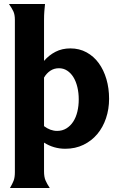

<svg xmlns="http://www.w3.org/2000/svg" viewBox="-20 -739 597 968"><path d="M30 209Q42 189 48.5 172.5Q55 156 55 129V-639Q55 -666 47 -682.5Q39 -699 25 -719H207Q205 -699 203.5 -681.5Q202 -664 202 -637V-432Q227 -461 260 -478Q293 -495 335 -495Q380 -495 416.5 -475Q453 -455 478 -420.5Q503 -386 516.5 -340Q530 -294 530 -241Q530 -189 514.5 -143Q499 -97 470.5 -63Q442 -29 401 -9Q360 11 309 11Q251 11 202 -20V125Q202 153 209.5 170.5Q217 188 231 209ZM277 -395Q253 -395 234 -382.5Q215 -370 202 -348V-103Q234 -79 268 -79Q294 -79 314.5 -91.5Q335 -104 349 -125.5Q363 -147 370 -176Q377 -205 377 -238Q377 -271 370 -300Q363 -329 350 -350Q337 -371 318.5 -383Q300 -395 277 -395Z"/></svg>

Font: LT Museum
Style: Bold
Weight: 700
Designer: Daniel Lyons
Foundry: LyonsType
Version: Version 1.010